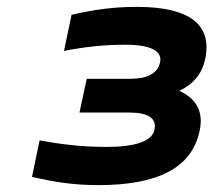

<svg xmlns="http://www.w3.org/2000/svg" viewBox="-20 -529 640 558"><path d="M359 -300H232L211 -202H354C410 -202 436 -186 429 -152C422 -119 375 -102 289 -102C217 -102 155 -110 95 -121L73 -15C138 0 193 9 266 9C437 9 537 -40 560 -148C572 -203 552 -242 501 -265C542 -284 567 -315 576 -356C598 -457 532 -509 378 -509C308 -509 254 -501 188 -486L166 -381C222 -392 279 -399 344 -399C418 -399 453 -381 445 -347C438 -316 409 -300 359 -300Z"/></svg>

Font: LT Wave Mono Bold
Style: Italic
Weight: 700
Designer: Daniel Lyons
Version: Version 2.5 (Glyphs App)